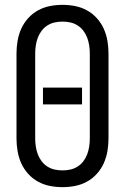

<svg xmlns="http://www.w3.org/2000/svg" viewBox="-20 -763 515 791"><path d="M238 8Q211 8 185.5 3Q160 -2 137 -14.5Q114 -27 96 -47Q78 -67 67.5 -90.5Q57 -114 52.5 -140Q48 -166 48 -192V-543Q48 -569 52.5 -595Q57 -621 67.5 -644.5Q78 -668 96 -688Q114 -708 137 -720.5Q160 -733 185.5 -738Q211 -743 238 -743Q264 -743 289.5 -738Q315 -733 338 -720.5Q361 -708 379 -688Q397 -668 407.5 -644.5Q418 -621 422.5 -595Q427 -569 427 -543V-192Q427 -166 422.5 -140Q418 -114 407.5 -90.5Q397 -67 379 -47Q361 -27 338 -14.5Q315 -2 289.5 3Q264 8 238 8ZM238 -61Q254 -61 270 -64.5Q286 -68 300 -77Q314 -86 324 -99.5Q334 -113 339.5 -128Q345 -143 347.5 -159.5Q350 -176 350 -192V-543Q350 -559 347.5 -575.5Q345 -592 339.5 -607Q334 -622 324 -635.5Q314 -649 300 -658Q286 -667 270 -670.5Q254 -674 238 -674Q221 -674 205 -670.5Q189 -667 175 -658Q161 -649 151 -635.5Q141 -622 135.5 -607Q130 -592 127.5 -575.5Q125 -559 125 -543V-192Q125 -176 127.5 -159.5Q130 -143 135.5 -128Q141 -113 151 -99.5Q161 -86 175 -77Q189 -68 205 -64.5Q221 -61 238 -61ZM157 -333V-402H318V-333Z"/></svg>

Font: Iosevka QP
Style: Regular
Weight: 400
Designer: Belleve Invis
Foundry: Belleve Invis
Version: Version 20.0.0; ttfautohint (v1.8.4)